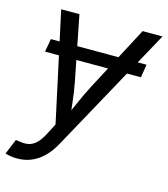

<svg xmlns="http://www.w3.org/2000/svg" viewBox="-121 -628 807 924"><g transform="rotate(15 282.0 -166.5)"><path d="M535.2 -389.6 524.4 -324.2H46.9L58.6 -389.6ZM-9.8 198.7 21.5 123 37.1 125Q62 129.9 83.3 126.2Q104.5 122.6 123.5 105Q142.6 87.4 160.6 51.8L186.5 1.5L69.3 -541H160.2L223.1 -221.7Q232.4 -173.3 237.5 -125.5Q242.7 -77.6 249 -32.7H218.3Q239.7 -77.6 260.5 -125.5Q281.2 -173.3 306.6 -221.7L475.1 -541H574.2L231 84Q208.5 125.5 180.9 152.8Q153.3 180.2 120.8 193.8Q88.4 207.5 50.3 207.5Q30.3 207.5 14.2 204.6Q-2 201.7 -9.8 198.7Z"/></g></svg>

Font: Inter 17pt
Style: Italic
Weight: 400
Italic angle: -9.3988°
Version: Version 4.001;git-66647c0bb